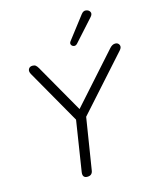

<svg xmlns="http://www.w3.org/2000/svg" viewBox="-137 -1036 914 1133"><g transform="rotate(-15 320.5 -469.5)"><path d="M254 6Q223 6 228 -29L276 -337L89 -665Q78 -684 85 -697.5Q92 -711 110 -711Q122 -711 129 -705.5Q136 -700 143 -688L312 -392L581 -693Q597 -711 615 -711Q632 -711 639 -696.5Q646 -682 631 -665L338 -338L288 -24Q284 6 254 6ZM398 -769Q388 -758 377 -760Q366 -762 361 -771.5Q356 -781 364 -792L470 -930Q483 -947 499.5 -944.5Q516 -942 523 -929Q530 -916 516 -900Z"/></g></svg>

Font: Nunito Light
Style: Italic
Weight: 300
Italic angle: -9°
Designer: Vernon Adams
Foundry: Vernon Adams
Version: Version 3.601; ttfautohint (v1.8.2.53-6de2)